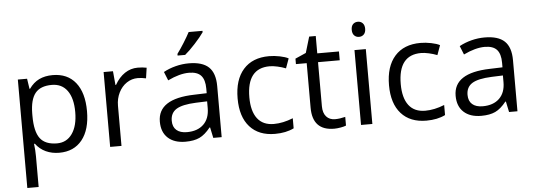

<svg xmlns="http://www.w3.org/2000/svg" viewBox="-58 -947 3808 1367"><g transform="rotate(-5 1845.5 -263.0)"><path d="M557 -268Q557 -400 499 -472.5Q441 -545 335 -545Q280 -545 238.5 -525Q197 -505 167 -462H163L152 -535H86V240H167V20Q167 -23 161 -69H167Q196 -30 239 -10Q282 10 335 10Q440 10 498.5 -63Q557 -136 557 -268ZM473 -269Q473 -171 433.5 -114.5Q394 -58 325 -58Q241 -58 204 -107Q167 -156 167 -268V-286Q168 -385 205 -430.5Q242 -476 323 -476Q395 -476 434 -422Q473 -368 473 -269Z M779 -436H775L766 -535H699V0H780V-287Q780 -338 801 -380.5Q822 -423 858 -447Q894 -471 937 -471Q965 -471 996 -464L1007 -539Q978 -545 943 -545Q893 -545 851 -517Q809 -489 779 -436Z M1288 -606Q1319 -631 1361.5 -677.5Q1404 -724 1426 -756V-766H1327Q1311 -735 1284 -692Q1257 -649 1234 -618V-606ZM1496 -365Q1496 -458 1450.5 -501Q1405 -544 1308 -544Q1261 -544 1214 -532Q1167 -520 1127 -498L1152 -436Q1237 -477 1303 -477Q1363 -477 1390 -447Q1417 -417 1417 -354V-321L1326 -318Q1067 -311 1067 -148Q1067 -73 1112 -31.5Q1157 10 1237 10Q1298 10 1337.5 -8.5Q1377 -27 1416 -76H1420L1436 0H1496ZM1152 -147Q1152 -203 1194.5 -229.5Q1237 -256 1334 -260L1415 -263V-215Q1415 -140 1372 -98.5Q1329 -57 1253 -57Q1205 -57 1178.5 -80Q1152 -103 1152 -147Z M2012 -18V-90Q1940 -61 1875 -61Q1797 -61 1757 -113.5Q1717 -166 1717 -265Q1717 -473 1880 -473Q1904 -473 1935.5 -466Q1967 -459 1995 -448L2020 -517Q1998 -529 1958.5 -537Q1919 -545 1882 -545Q1763 -545 1698 -471.5Q1633 -398 1633 -264Q1633 -133 1697 -61.5Q1761 10 1877 10Q1956 10 2012 -18Z M2226 -157V-472H2381V-535H2226V-659H2179L2145 -545L2068 -511V-472H2145V-154Q2145 10 2300 10Q2320 10 2346 5.5Q2372 1 2385 -5V-67Q2345 -57 2312 -57Q2272 -57 2249 -83Q2226 -109 2226 -157Z M2533 -626Q2554 -626 2567.5 -640Q2581 -654 2581 -680Q2581 -706 2567.5 -720Q2554 -734 2533 -734Q2512 -734 2498.5 -720.5Q2485 -707 2485 -680Q2485 -654 2498.5 -640Q2512 -626 2533 -626ZM2492 -535V0H2573V-535Z M3094 -18V-90Q3022 -61 2957 -61Q2879 -61 2839 -113.5Q2799 -166 2799 -265Q2799 -473 2962 -473Q2986 -473 3017.5 -466Q3049 -459 3077 -448L3102 -517Q3080 -529 3040.5 -537Q3001 -545 2964 -545Q2845 -545 2780 -471.5Q2715 -398 2715 -264Q2715 -133 2779 -61.5Q2843 10 2959 10Q3038 10 3094 -18Z M3610 -365Q3610 -458 3564.5 -501Q3519 -544 3422 -544Q3375 -544 3328 -532Q3281 -520 3241 -498L3266 -436Q3351 -477 3417 -477Q3477 -477 3504 -447Q3531 -417 3531 -354V-321L3440 -318Q3181 -311 3181 -148Q3181 -73 3226 -31.5Q3271 10 3351 10Q3412 10 3451.5 -8.5Q3491 -27 3530 -76H3534L3550 0H3610ZM3266 -147Q3266 -203 3308.5 -229.5Q3351 -256 3448 -260L3529 -263V-215Q3529 -140 3486 -98.5Q3443 -57 3367 -57Q3319 -57 3292.5 -80Q3266 -103 3266 -147Z"/></g></svg>

Font: OpenSansMMV
Style: Regular
Weight: 400
Designer: Steve Matteson
Foundry: Ascender Corporation
Version: Version 4.000